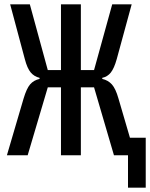

<svg xmlns="http://www.w3.org/2000/svg" viewBox="-20 -718 694 888"><path d="M572 0H507L415 -314H354V0H262V-314H201L108 0H12L89 -262Q103 -309 119.5 -328Q136 -347 163 -353V-358Q138 -364 122 -383Q106 -402 95 -444L27 -698H118L201 -394H262V-698H354V-394H415L499 -698H589L520 -445Q508 -402 492.5 -382.5Q477 -363 453 -358V-353Q480 -347 497.5 -327.5Q515 -308 528 -262L581 -81H654V150H572Z"/></svg>

Font: Writer
Style: Regular
Weight: 400
Monospace: yes
Designer: Mike Abbink, Paul van der Laan, Pieter van Rosmalen
Foundry: Bold Monday
Version: Version 2.001 2020